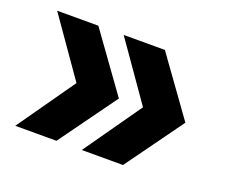

<svg xmlns="http://www.w3.org/2000/svg" viewBox="-75 -576 719 613"><g transform="rotate(20 284.0 -269.5)"><path d="M165 -74 306 -269 165 -465H25L162 -269L25 -74ZM391 -74 532 -269 391 -465H251L388 -269L251 -74Z"/></g></svg>

Font: AWKNG-Font
Style: Bold
Weight: 700
Designer: Awakening Church
Foundry: Awakening Church
Version: Version 1.700;PS 001.700;hotconv 1.0.88;makeotf.lib2.5.64775